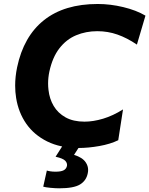

<svg xmlns="http://www.w3.org/2000/svg" viewBox="-20 -748 768 988"><path d="M384.5 13.5Q291 13.5 223.2 -20Q155.5 -53.5 115.2 -111.2Q75 -169 63 -244Q58 -275 58 -307.5Q58 -353 68 -401.5Q101.5 -561 206.2 -644.2Q311 -727.5 483 -727.5Q547.5 -727.5 614.2 -711.5Q681 -695.5 728.5 -667.5L684.5 -518.5Q633.5 -553 584.2 -570.2Q535 -587.5 480.5 -587.5Q422 -587.5 371.8 -566.5Q321.5 -545.5 285.8 -499.5Q250 -453.5 234 -379.5Q227.5 -348.5 227.5 -318.5Q227.5 -302 229.5 -285.5Q234.5 -239.5 256.2 -202.8Q278 -166 317.5 -144Q357 -122 415 -122Q459.5 -122 510.5 -137.2Q561.5 -152.5 613 -185L588.5 -26.5Q547.5 -6.5 491 3.5Q434.5 13.5 384.5 13.5ZM284.5 221Q265.5 221 239.5 218.5Q213.5 216 202.5 212.5L221 129.5Q226 131.5 238.5 133.5Q251 135.5 265.5 135.5Q293.5 135.5 307.2 128.5Q321 121.5 324.5 106Q325 103 325 100.5Q325 89.5 316 79.5Q304.5 67 266 58.5L320.5 -27H398.5L392.5 0L361 49Q404.5 62 421.5 88Q433.5 106 433.5 126.5Q433.5 135 431.5 144Q424 181.5 391.8 201.2Q359.5 221 284.5 221Z"/></svg>

Font: Heraclito
Style: Bold Italic
Weight: 700
Italic angle: -12°
Designer: Kostas Bartsokas (font) & Cristiano Sobral (main changes)
Foundry: Kostas Bartsokas (font) & Cristiano Sobral (main changes)
Version: Version 1.00;July 8, 2020;FontCreator 13.0.0.2655 64-bit